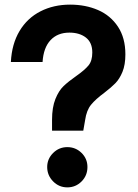

<svg xmlns="http://www.w3.org/2000/svg" viewBox="-20 -798 598 830"><path d="M205 -280Q205 -334 219.5 -370Q234 -406 255 -426Q276 -446 309 -469Q346 -495 362.5 -515Q379 -535 379 -571Q379 -614 351.5 -635.5Q324 -657 280 -657Q229 -657 198.5 -624.5Q168 -592 164 -530H27Q31 -608 64.5 -664Q98 -720 155 -749Q212 -778 283 -778Q350 -778 404 -754.5Q458 -731 490 -682.5Q522 -634 522 -563Q522 -518 509.5 -487.5Q497 -457 479 -438.5Q461 -420 431 -397Q393 -369 373.5 -345Q354 -321 348 -279L340 -233H205ZM184 -76Q184 -111 209.5 -136.5Q235 -162 271 -162Q307 -162 332.5 -137Q358 -112 358 -76Q358 -39 332.5 -13.5Q307 12 271 12Q235 12 209.5 -14Q184 -40 184 -76Z"/></svg>

Font: Open Sauce Two ExtraBold
Style: Regular
Weight: 800
Designer: Alfredo Marco Pradil
Foundry: Creative Sauce Fz LLC
Version: Version 1.477